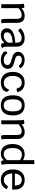

<svg xmlns="http://www.w3.org/2000/svg" viewBox="1856 -2687 841 4593"><g transform="rotate(90 2276.5 -390.5)"><path d="M539 -10Q503 5 464 5Q445 5 438.5 -17.5Q432 -40 432 -102V-370Q432 -434 409.5 -461.5Q387 -489 335 -489Q258 -489 175 -414V0H80V-365Q80 -503 68 -536Q115 -554 142 -554Q175 -554 175 -496V-486Q223 -525 265.5 -542.5Q308 -560 356 -560Q442 -560 484.5 -513.5Q527 -467 527 -372V-131Q527 -75 529.5 -52Q532 -29 539 -10Z M1130 -20Q1116 -9 1096 -1.5Q1076 6 1059 6Q1013 6 1004 -76Q974 -35 927.5 -12.5Q881 10 823 10Q748 10 702.5 -29Q657 -68 657 -133Q657 -317 1001 -334V-373Q1001 -431 972 -459Q943 -487 882 -487Q842 -487 807 -471Q772 -455 727 -415Q720 -410 714 -410Q701 -410 686 -423.5Q671 -437 658 -461Q700 -508 762 -534Q824 -560 891 -560Q987 -560 1041.5 -510.5Q1096 -461 1096 -373V-160Q1096 -102 1103.5 -72Q1111 -42 1130 -20ZM1001 -165V-272Q753 -261 753 -139Q753 -100 776.5 -79.5Q800 -59 844 -59Q890 -59 930 -86.5Q970 -114 1001 -165Z M1209 -98Q1209 -116 1221.5 -129.5Q1234 -143 1254 -146Q1285 -101 1324 -80Q1363 -59 1420 -59Q1477 -59 1506 -84.5Q1535 -110 1535 -152Q1535 -179 1517.5 -196.5Q1500 -214 1473.5 -224.5Q1447 -235 1402 -247Q1343 -263 1307.5 -278.5Q1272 -294 1246.5 -324.5Q1221 -355 1221 -405Q1221 -455 1249 -490Q1277 -525 1321 -542.5Q1365 -560 1413 -560Q1480 -560 1532.5 -533.5Q1585 -507 1614 -460Q1602 -443 1588 -433Q1574 -423 1562 -423Q1547 -423 1535 -437Q1487 -493 1412 -493Q1366 -493 1339 -472Q1312 -451 1312 -408Q1312 -381 1329 -364.5Q1346 -348 1372 -338.5Q1398 -329 1442 -318Q1502 -302 1538 -287Q1574 -272 1600 -240Q1626 -208 1626 -155Q1626 -78 1569.5 -34Q1513 10 1416 10Q1364 10 1316 -5Q1268 -20 1238.5 -44.5Q1209 -69 1209 -98Z M1700 -278Q1700 -364 1731 -428Q1762 -492 1820 -526Q1878 -560 1957 -560Q2051 -560 2111.5 -512.5Q2172 -465 2183 -385Q2167 -376 2149 -370.5Q2131 -365 2117 -365Q2105 -365 2098.5 -372Q2092 -379 2087 -398Q2074 -444 2041 -467.5Q2008 -491 1957 -491Q1883 -491 1839.5 -433.5Q1796 -376 1796 -278Q1796 -175 1840 -118Q1884 -61 1962 -61Q2080 -61 2119 -183Q2146 -183 2160.5 -168.5Q2175 -154 2175 -128Q2175 -92 2145.5 -60Q2116 -28 2067 -9Q2018 10 1962 10Q1836 10 1768 -64.5Q1700 -139 1700 -278Z M2260 -276Q2260 -416 2321 -488Q2382 -560 2500 -560Q2618 -560 2679.5 -488Q2741 -416 2741 -276Q2741 -136 2679.5 -63Q2618 10 2500 10Q2382 10 2321 -63Q2260 -136 2260 -276ZM2644 -276Q2644 -388 2609.5 -439.5Q2575 -491 2500 -491Q2425 -491 2390.5 -439.5Q2356 -388 2356 -276Q2356 -163 2391 -111Q2426 -59 2500 -59Q2575 -59 2609.5 -111Q2644 -163 2644 -276Z M3317 -10Q3281 5 3242 5Q3223 5 3216.5 -17.5Q3210 -40 3210 -102V-370Q3210 -434 3187.5 -461.5Q3165 -489 3113 -489Q3036 -489 2953 -414V0H2858V-365Q2858 -503 2846 -536Q2893 -554 2920 -554Q2953 -554 2953 -496V-486Q3001 -525 3043.5 -542.5Q3086 -560 3134 -560Q3220 -560 3262.5 -513.5Q3305 -467 3305 -372V-131Q3305 -75 3307.5 -52Q3310 -29 3317 -10Z M3925 -14Q3889 5 3855 5Q3822 5 3813 -63Q3783 -25 3745 -7.5Q3707 10 3654 10Q3547 10 3486 -65Q3425 -140 3425 -273Q3425 -407 3492 -483.5Q3559 -560 3677 -560Q3711 -560 3748.5 -548.5Q3786 -537 3810 -520V-791H3905V-154Q3905 -58 3925 -14ZM3810 -143V-443Q3789 -465 3753.5 -479Q3718 -493 3682 -493Q3604 -493 3562.5 -436.5Q3521 -380 3521 -273Q3521 -167 3558 -113Q3595 -59 3666 -59Q3712 -59 3747 -79.5Q3782 -100 3810 -143Z M4513 -261H4129Q4133 -166 4173 -113.5Q4213 -61 4283 -61Q4330 -61 4361.5 -80Q4393 -99 4423 -146Q4431 -157 4445 -157Q4468 -157 4505 -130Q4479 -64 4421 -27Q4363 10 4283 10Q4206 10 4149.5 -24.5Q4093 -59 4063 -123.5Q4033 -188 4033 -276Q4033 -409 4100.5 -484.5Q4168 -560 4287 -560Q4396 -560 4456 -495Q4516 -430 4516 -313Q4516 -293 4513 -261ZM4419 -325Q4419 -490 4284 -490Q4217 -490 4178 -448Q4139 -406 4131 -325Z"/></g></svg>

Font: Krub Medium
Style: Regular
Weight: 500
Designer: Ekaluck Peanpanawate
Foundry: Cadson Demak Co.,Ltd.
Version: Version 1.000; ttfautohint (v1.6)